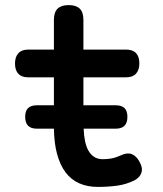

<svg xmlns="http://www.w3.org/2000/svg" viewBox="-20 -725 640 755"><path d="M125 -219Q102 -219 90.5 -230.5Q79 -242 79 -265.5Q79 -289 90.5 -300Q102 -311 125 -311H192V-421H90Q65 -421 52 -435Q39 -449 39 -475Q39 -501 52 -515.5Q65 -530 91 -530H192V-647Q192 -677 206.5 -691Q221 -705 250 -705Q279 -705 293.5 -691Q308 -677 308 -647V-530H476Q502 -530 515 -516Q528 -502 528 -476Q528 -450 515 -435.5Q502 -421 476 -421H308V-311H435Q458 -311 469.5 -300Q481 -289 481 -265.5Q481 -242 469.5 -230.5Q458 -219 435 -219H309Q311 -163 327 -134Q346 -99 384 -99Q402 -99 418.5 -102Q435 -105 455 -114Q480 -126 498 -119Q516 -112 528 -90Q542 -66 536.5 -47Q531 -28 509 -16Q477 0 441.5 5Q406 10 365 10Q324 10 292 -4Q260 -18 238 -47Q216 -76 204 -121Q193 -162 192 -219Z"/></svg>

Font: Maple Mono SemiBold
Style: Regular
Weight: 600
Monospace: yes
Designer: subframe7536
Version: Version 7.000